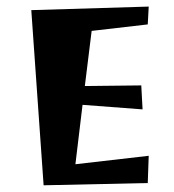

<svg xmlns="http://www.w3.org/2000/svg" viewBox="-20 -551 523 578"><path d="M424.8 0 111.3 6.8 74.2 -520.5 427.7 -531.2 424.8 -477.5 255.9 -458 235.4 -292 405.3 -293.9 409.2 -221.7 228.5 -235.4 207 -56.6 427.7 -82Z"/></svg>

Font: Ravi Prakash
Style: Regular
Weight: 400
Designer: Appaji Ambarisha Darbha
Version: Version 1.0.4; ttfautohint (v1.2.42-39fb)